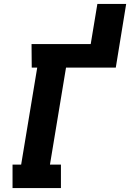

<svg xmlns="http://www.w3.org/2000/svg" viewBox="-20 -960 664 980"><path d="M44 0V-120H88L170 -615H142L141 -735H443L477 -940H624L571 -615H317L235 -120H291V0Z"/></svg>

Font: Iosevka Etoile Heavy
Style: Italic
Weight: 900
Italic angle: -9°
Designer: Belleve Invis
Foundry: Belleve Invis
Version: Version 22.1.2; ttfautohint (v1.8.4)